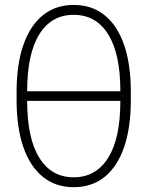

<svg xmlns="http://www.w3.org/2000/svg" viewBox="-20 -757 603 786"><path d="M281.7 9.3Q208 9.3 155.8 -32.7Q103.5 -74.7 75.7 -154.5Q47.9 -234.4 47.9 -348.1V-379.4Q47.9 -493.7 75.7 -573.2Q103.5 -652.8 155.8 -694.8Q208 -736.8 281.7 -736.8Q356 -736.8 408.2 -694.8Q460.4 -652.8 488 -573.2Q515.6 -493.7 515.6 -379.4V-348.1Q515.6 -234.4 488 -154.5Q460.4 -74.7 408.2 -32.7Q356 9.3 281.7 9.3ZM281.7 -31.2Q373 -31.2 422.9 -111.1Q472.7 -190.9 472.7 -342.8V-384.8Q472.7 -536.6 422.9 -616.5Q373 -696.3 281.7 -696.3Q190.4 -696.3 140.9 -616.5Q91.3 -536.6 91.3 -384.8V-342.8Q91.3 -190.9 140.9 -111.1Q190.4 -31.2 281.7 -31.2ZM75.2 -344.2V-383.3H489.3V-344.2Z"/></svg>

Font: Inter 28pt ExtraLight
Style: Regular
Weight: 250
Designer: Rasmus Andersson
Foundry: rsms
Version: Version 4.001;git-66647c0bb